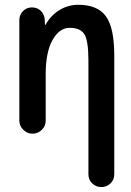

<svg xmlns="http://www.w3.org/2000/svg" viewBox="-20 -550 540 790"><path d="M59.6 -53.7V-467.8Q59.6 -489.3 74.7 -504.4Q89.8 -519.5 111.3 -519.5Q133.8 -519.5 148.4 -504.9Q163.1 -490.2 164.1 -467.8L165 -448.2Q165 -447.3 166 -447.3Q168 -447.3 168 -449.2Q189.5 -487.3 225.1 -508.8Q260.7 -530.3 301.8 -530.3Q380.9 -530.3 415.5 -483.4Q450.2 -436.5 450.2 -320.3V167Q450.2 189.5 434.6 204.6Q418.9 219.7 397 219.7Q375 219.7 359.4 204.6Q343.8 189.5 343.8 167V-300.8Q343.8 -382.8 327.1 -409.2Q310.5 -435.5 266.6 -435.5Q224.6 -435.5 196.3 -385.7Q168 -335.9 168 -244.1V-53.7Q168 -31.2 151.9 -15.6Q135.7 0 113.8 0Q91.8 0 75.7 -16.1Q59.6 -32.2 59.6 -53.7Z"/></svg>

Font: Rounded-X Mgen+ 2m medium
Style: Regular
Weight: 500
Designer: [Source Han Sans]
Ryoko NISHIZUKA  (kana & ideographs); Paul D. Hunt (Latin, Greek & Cyrillic); Wenlong ZHANG  (bopomofo
Version: Version 1.059.20150602